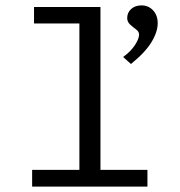

<svg xmlns="http://www.w3.org/2000/svg" viewBox="-20 -691 665 711"><path d="M99 0V-62H274V-604H106V-665H352V-62H526V0ZM465 -454 436 -480Q465 -501 480 -524.5Q495 -548 495 -563Q495 -574 484 -582Q473 -590 462 -600Q451 -610 451 -624Q451 -644 465.5 -657.5Q480 -671 504 -671Q530 -671 547 -652.5Q564 -634 564 -605Q564 -573 541 -535Q518 -497 465 -454Z"/></svg>

Font: Inconsolata Expanded
Style: Regular
Weight: 400
Width: 7
Monospace: yes
Designer: Raph Levien, Cyreal, Brenton Simpson
Foundry: Raph Levien, Cyreal, Google
Version: Version 3.100; ttfautohint (v1.8.4.7-5d5b)